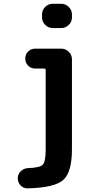

<svg xmlns="http://www.w3.org/2000/svg" viewBox="-20 -780 540 1028"><path d="M307.6 -759.8Q331.1 -759.8 348.1 -742.7Q365.2 -725.6 365.2 -703.1V-686.5Q365.2 -663.1 348.1 -646.5Q331.1 -629.9 307.6 -629.9H261.7Q238.3 -629.9 221.7 -647Q205.1 -664.1 205.1 -686.5V-703.1Q205.1 -726.6 222.2 -743.2Q239.3 -759.8 261.7 -759.8ZM307.6 -519.5Q331.1 -519.5 348.1 -502.9Q365.2 -486.3 365.2 -462.9V19.5Q365.2 140.6 319.8 182.6Q274.4 224.6 129.9 228.5Q107.4 229.5 91.3 213.9Q75.2 198.2 75.2 174.8Q75.2 152.3 91.3 136.7Q107.4 121.1 129.9 120.1Q195.3 118.2 210 100.6Q224.6 83 224.6 19.5V-404.3Q224.6 -413.1 215.8 -413.1H168Q145.5 -413.1 130.4 -428.7Q115.2 -444.3 115.2 -465.8Q115.2 -489.3 130.9 -504.4Q146.5 -519.5 168 -519.5Z"/></svg>

Font: Rounded Mgen+ 2m bold
Style: Bold
Weight: 700
Designer: [Source Han Sans]
Ryoko NISHIZUKA  (kana & ideographs); Paul D. Hunt (Latin, Greek & Cyrillic); Wenlong ZHANG  (bopomofo
Version: Version 1.059.20150602